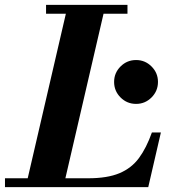

<svg xmlns="http://www.w3.org/2000/svg" viewBox="-68 -770 710 790"><path d="M401.5 -433Q401.5 -470 428 -496.5Q454.5 -523 492 -523Q529 -523 555.5 -496.5Q582 -470 582 -433Q582 -395.5 555.5 -369Q529 -342.5 492 -342.5Q454.5 -342.5 428 -369Q401.5 -395.5 401.5 -433ZM542 0H-47.5V-36.5H46L203 -713.5H121.5V-750H456.5V-713.5H358L201 -36.5H295Q373.5 -36.5 423.2 -57.2Q473 -78 503.8 -119.8Q534.5 -161.5 557 -225H594Z"/></svg>

Font: Bodoni* 06pt
Style: Bold Italic
Weight: 700
Italic angle: -13°
Version: Version 2.3